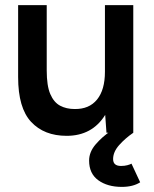

<svg xmlns="http://www.w3.org/2000/svg" viewBox="-20 -520 604 752"><path d="M163 -244Q163 -184 177 -151.5Q191 -119 215.5 -106Q240 -93 272 -93Q329 -92 360 -130Q391 -168 391 -239V-500H502V0H397L392 -70Q341 12 241 12Q153 12 102 -42.5Q51 -97 51 -218V-500H163ZM457 212Q401 212 365 186Q329 160 329 109Q329 75 355 45Q381 15 414 -7L502 0Q470 22 446.5 48.5Q423 75 423 103Q423 130 454 130Q468 130 479 127Q490 124 495 121L529 194Q501 212 457 212Z"/></svg>

Font: Figtree SemiBold
Style: Regular
Weight: 600
Designer: Erik Kennedy
Foundry: Erik Kennedy
Version: Version 2.001; ttfautohint (v1.8.4.7-5d5b);gftools[0.9.27]